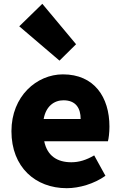

<svg xmlns="http://www.w3.org/2000/svg" viewBox="-20 -973 636 1007"><path d="M292 -655 379 -741 202 -953 81 -835ZM330 14C396 14 474 -9 533 -51L474 -158C433 -134 395 -122 354 -122C282 -122 228 -154 212 -232H546C550 -246 554 -277 554 -309C554 -464 474 -583 310 -583C173 -583 40 -469 40 -285C40 -96 166 14 330 14ZM209 -349C221 -416 264 -447 313 -447C378 -447 403 -405 403 -349Z"/></svg>

Font: Noto Sans JP Black
Style: Regular
Weight: 900
Designer: Ryoko NISHIZUKA  (kana, bopomofo & ideographs); Paul D. Hunt (Latin, Greek & Cyrillic); Sandoll Communications , Soo-you
Foundry: Adobe
Version: Version 2.002;hotconv 1.0.116;makeotfexe 2.5.65601